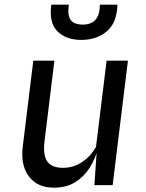

<svg xmlns="http://www.w3.org/2000/svg" viewBox="-20 -812 640 842"><path d="M216.5 11Q144 11 106.8 -38.2Q69.5 -87.5 80 -171L126 -546H218.5L175 -190Q170.5 -152 177 -126.8Q183.5 -101.5 203 -88.8Q222.5 -76 256 -76Q300.5 -76 338.2 -100.2Q376 -124.5 401 -167.5L447.5 -546H541L474 0H394L407 -189.5L410.5 -164.5Q398.5 -116.5 373.5 -76.8Q348.5 -37 309.8 -13Q271 11 216.5 11ZM336.5 -637Q269 -637 231.5 -675Q194 -713 205 -791.5H282Q276.5 -755 284 -736Q291.5 -717 307.5 -710.5Q323.5 -704 342.5 -704Q362 -704 378.8 -710.8Q395.5 -717.5 406.5 -736.2Q417.5 -755 418 -791.5H495Q493 -713 448.8 -675Q404.5 -637 336.5 -637Z"/></svg>

Font: Spline Sans Mono
Style: Italic
Weight: 400
Italic angle: -4°
Monospace: yes
Designer: Eben Sorkin, Mirko Velimirovic
Foundry: Sorkin Type
Version: Version 1.004